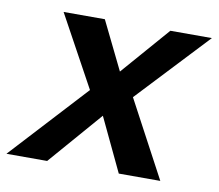

<svg xmlns="http://www.w3.org/2000/svg" viewBox="-91 -603 772 678"><g transform="rotate(10 295.0 -264.0)"><path d="M375.5 0 284.7 -191.4 118.7 0H-27.3L224.1 -272.9L84.5 -528.3H232.4L316.9 -355.5L467.3 -528.3H616.2L377.9 -274.4L524.4 0Z"/></g></svg>

Font: Cousine
Style: Bold Italic
Weight: 700
Italic angle: -12°
Monospace: yes
Designer: Steve Matteson
Foundry: Ascender Corporation
Version: Version 1.20